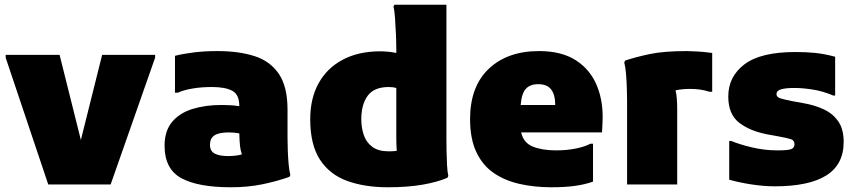

<svg xmlns="http://www.w3.org/2000/svg" viewBox="-20 -780 3620 812"><path d="M184 0 4 -536V-548H232L322 -188L412 -548H636V-536L448 0Z M956 12Q818 12 747 -26.5Q676 -65 676 -164Q676 -226 707.5 -264Q739 -302 793.5 -319Q848 -336 916 -336Q935 -336 954 -335Q973 -334 992 -331V-332Q992 -380 962.5 -396Q933 -412 876 -412Q831 -412 793.5 -405.5Q756 -399 732 -388H720V-544Q756 -553 801 -558.5Q846 -564 900 -564Q989 -564 1055.5 -543Q1122 -522 1159 -468Q1196 -414 1196 -316V-200Q1196 -178 1197 -147.5Q1198 -117 1200.5 -87.5Q1203 -58 1208 -40L1204 -32Q1150 -13 1089 -0.5Q1028 12 956 12ZM868 -168Q868 -141 888 -130.5Q908 -120 944 -120Q959 -120 974 -121.5Q989 -123 1003 -127Q997 -144 995 -163.5Q993 -183 992 -216Q970 -220 948 -220Q906 -220 887 -207.5Q868 -195 868 -168Z M1620 12Q1522 12 1448 -15Q1374 -42 1333 -105Q1292 -168 1292 -276Q1292 -364 1327.5 -428Q1363 -492 1428.5 -527Q1494 -562 1584 -563Q1606 -563 1624.5 -561Q1643 -559 1656 -556V-569Q1656 -598 1654.5 -635Q1653 -672 1650.5 -705Q1648 -738 1644 -752L1648 -760H1868V-192Q1868 -172 1868.5 -142Q1869 -112 1870.5 -83Q1872 -54 1876 -36L1872 -28Q1830 -10 1767 1Q1704 12 1620 12ZM1508 -276Q1508 -240 1518.5 -209Q1529 -178 1554.5 -159Q1580 -140 1624 -140Q1644 -140 1658 -142Q1657 -154 1656.5 -167.5Q1656 -181 1656 -196V-408Q1649 -410 1641 -411Q1633 -412 1624 -412Q1562 -412 1535 -375Q1508 -338 1508 -276Z M2312 12Q2239 12 2176 -2.5Q2113 -17 2066.5 -49.5Q2020 -82 1994 -138Q1968 -194 1968 -276Q1968 -414 2047 -489Q2126 -564 2260 -564Q2356 -564 2417 -524Q2478 -484 2505.5 -415Q2533 -346 2528 -260L2526 -220H2184Q2194 -176 2233.5 -160Q2273 -144 2332 -144Q2377 -144 2416 -152Q2455 -160 2476 -172H2488V-12Q2455 0 2412.5 6Q2370 12 2312 12ZM2256 -424Q2222 -424 2204 -404.5Q2186 -385 2182 -336H2328V-340Q2328 -379 2311 -401.5Q2294 -424 2256 -424Z M2632 0V-356Q2632 -376 2631 -407Q2630 -438 2627.5 -468Q2625 -498 2620 -516L2624 -524Q2669 -539 2728.5 -551.5Q2788 -564 2884 -564Q2895 -564 2925 -562.5Q2955 -561 2992 -556V-392H2980Q2944 -404 2900 -404Q2864 -404 2837 -398Q2844 -371 2844 -316V0Z M3064 -184H3072Q3108 -169 3161 -156.5Q3214 -144 3268 -144Q3313 -144 3326.5 -149.5Q3340 -155 3340 -170Q3340 -186 3326 -191Q3312 -196 3268 -204L3224 -212Q3151 -226 3105.5 -261.5Q3060 -297 3060 -372Q3060 -456 3128.5 -508Q3197 -560 3344 -560Q3392 -560 3429.5 -556Q3467 -552 3512 -540V-376H3504Q3459 -395 3416 -401.5Q3373 -408 3340 -408Q3304 -408 3284 -402.5Q3264 -397 3264 -382Q3264 -369 3280.5 -364Q3297 -359 3332 -352L3376 -344Q3424 -336 3463 -318Q3502 -300 3525 -267Q3548 -234 3548 -180Q3548 -84 3474.5 -38Q3401 8 3256 8Q3211 8 3158.5 0Q3106 -8 3064 -20Z"/></svg>

Font: Kufam Black
Style: Regular
Weight: 900
Designer: Wael Morcos, Artur Schmal
Foundry: Original Type
Version: Version 1.301; ttfautohint (v1.8.3)